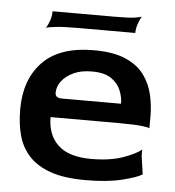

<svg xmlns="http://www.w3.org/2000/svg" viewBox="-48 -665 658 720"><g transform="rotate(5 281.0 -305.0)"><path d="M299 10Q220 10 168.5 -8Q117 -26 87 -58.5Q57 -91 45 -135Q33 -179 33 -233Q33 -346 97 -412Q161 -478 289 -478Q364 -478 410 -457.5Q456 -437 480 -403.5Q504 -370 513 -330Q522 -290 522 -251V-204Q522 -207 494.5 -210.5Q467 -214 402 -214H149Q149 -147 189.5 -109Q230 -71 314 -71Q385 -71 434 -88.5Q483 -106 502 -123V-99L512 -30Q491 -17 436 -3.5Q381 10 299 10ZM188 -287H408Q408 -312 397.5 -337.5Q387 -363 361.5 -380.5Q336 -398 289 -398Q248 -398 219.5 -384.5Q191 -371 175.5 -350.5Q160 -330 160 -307Q160 -297 166 -292Q172 -287 188 -287ZM102 -546Q109 -555 115.5 -573Q122 -591 122 -610H358Q409 -610 432.5 -613.5Q456 -617 458 -620Q451 -610 444.5 -591.5Q438 -573 438 -556H222Q167 -556 138 -552.5Q109 -549 102 -546Z"/></g></svg>

Font: Red Rose Medium
Style: Regular
Weight: 500
Designer: Jaikishan Patel
Version: Version 2.000